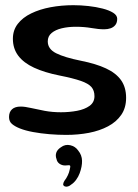

<svg xmlns="http://www.w3.org/2000/svg" viewBox="-20 -500 528 736"><path d="M233.8 17.1Q202.9 17.1 169.5 14.4Q136.1 11.6 106.5 6.1Q76.9 0.6 56.4 -7.6Q37.9 -14.9 26.3 -24.5Q14.6 -34.1 14.6 -51.3Q14.6 -70.8 26.1 -81.1Q37.5 -91.5 59.4 -91.5Q75.2 -91.5 98.4 -86.1Q121.6 -80.8 151 -75.2Q180.3 -69.7 213.5 -69.7Q245.8 -69.7 275.3 -75.2Q304.8 -80.8 323.4 -94.2Q342.1 -107.8 342.1 -131.4Q342.1 -153 330.4 -166.5Q318.7 -179.9 289.6 -190Q260.5 -200.1 207.8 -210.6Q150.3 -222.1 110.6 -240.5Q70.8 -258.9 50.1 -286.3Q29.4 -313.7 29.4 -351.5Q29.4 -384.4 48.2 -408.6Q66.9 -432.8 99.5 -448.6Q132.1 -464.5 173.8 -472.3Q215.4 -480.1 261.5 -480.1Q289.2 -480.1 318.6 -476.9Q348 -473.7 373.2 -467.2Q398.3 -460.8 413.8 -451.1Q429.3 -441.3 429.3 -428Q429.3 -413.4 422.3 -404.4Q415.3 -395.5 404.1 -391.6Q392.8 -387.7 379.6 -387.7Q357.8 -387.7 330.2 -392.6Q302.5 -397.4 270.1 -397.4Q241.5 -397.4 217 -391.6Q192.6 -385.8 177.8 -373.5Q163.1 -361.2 163.1 -341.3Q163.1 -312 195.2 -295.9Q227.2 -279.8 289.8 -267.2Q347.8 -255.7 386.2 -237.8Q424.7 -219.9 444.1 -192.6Q463.4 -165.2 463.4 -125.1Q463.4 -86.6 444.8 -59.7Q426.2 -32.7 394.2 -15.8Q362.2 1.2 321 9.2Q279.7 17.1 233.8 17.1ZM229.1 214.8Q221.4 211.7 222.2 205.6Q222.9 199.5 227.3 192.7Q234.5 183.8 239.9 172.1Q245.4 160.4 247.1 150.8Q248.9 144.8 249.4 140Q249.9 135.2 247.4 133.9Q244.9 132.9 240.5 133.6Q236 134.3 229.8 134.3Q217.8 134.3 208.4 127.9Q198.9 121.4 196.7 109.9Q191.8 97.1 195.7 85.4Q199.5 73.7 213.2 64.7Q229.8 52.1 249.4 56.7Q268.9 61.2 279.8 77.1Q294.1 94.6 294.5 116.4Q294.9 138.1 285.5 163.9Q280.5 177.6 271.6 189.6Q262.7 201.5 252.9 207.5Q247.6 212.4 241.1 214.5Q234.6 216.7 229.1 214.8Z"/></svg>

Font: Gluten Thin
Style: Regular
Weight: 100
Designer: Tyler Finck
Foundry: Etcetera Type Company
Version: Version 1.300